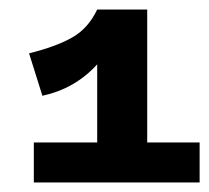

<svg xmlns="http://www.w3.org/2000/svg" viewBox="-20 -803 439 403"><path d="M399 -504V-420H51V-504H184V-668Q138 -617 69 -602L41 -691Q97 -705 131 -724Q165 -743 184 -783H289V-504Z"/></svg>

Font: BioRhyme Expanded ExtraBold
Style: Regular
Weight: 800
Width: 7
Designer: Aoife Mooney
Foundry: Aoife Mooney Type
Version: Version 1.000